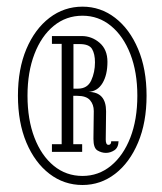

<svg xmlns="http://www.w3.org/2000/svg" viewBox="-20 -726 474 562"><path d="M221.5 -184.5Q167.5 -184.5 124.8 -217.2Q82 -250 57.2 -308.8Q32.5 -367.5 32.5 -446Q32.5 -524 57.2 -582.5Q82 -641 124.8 -673.8Q167.5 -706.5 221.5 -706.5Q274.5 -706.5 317 -673.8Q359.5 -641 384.2 -582.5Q409 -524 409 -446Q409 -367.5 384.2 -308.8Q359.5 -250 317 -217.2Q274.5 -184.5 221.5 -184.5ZM221.5 -211Q268.5 -211 304.8 -240.8Q341 -270.5 361.5 -323.2Q382 -376 382 -446Q382 -515 361.5 -567.8Q341 -620.5 304.8 -650.2Q268.5 -680 221.5 -680Q173.5 -680 137.2 -650.2Q101 -620.5 80.8 -567.8Q60.5 -515 60.5 -446Q60.5 -376 80.8 -323.2Q101 -270.5 137.2 -240.8Q173.5 -211 221.5 -211ZM290 -278.5Q277.5 -278.5 265.5 -285.5Q253.5 -292.5 253.5 -319.5Q253.5 -342 254 -362Q254.5 -382 254.5 -401Q254.5 -420 243.5 -432.8Q232.5 -445.5 206 -445.5H194.5V-304H220.5V-281.5H132V-304H160.5V-597.5H132V-620.5H219Q248.5 -620.5 271.5 -600.8Q294.5 -581 294.5 -545Q294.5 -507 280.2 -483Q266 -459 239.5 -457Q290.5 -456.5 290.5 -400Q290.5 -376.5 290 -356.8Q289.5 -337 289.5 -317.5Q289.5 -302 297.5 -302Q305.5 -302 305.5 -312.5H327Q326.5 -294 314.8 -286.2Q303 -278.5 290 -278.5ZM195 -466.5H208Q236 -466.5 247 -490.5Q258 -514.5 258 -543.5Q258 -568 249.5 -582.5Q241 -597 213 -597H195Z"/></svg>

Font: Imbue 10pt Light
Style: Regular
Weight: 300
Designer: Tyler Finck
Foundry: Etcetera Type Company
Version: Version 1.102; ttfautohint (v1.8.3)